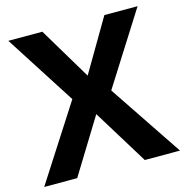

<svg xmlns="http://www.w3.org/2000/svg" viewBox="-106 -813 878 911"><g transform="rotate(-15 333.5 -357.0)"><path d="M667 0H494.1L328.1 -270L162.1 0H0L236.8 -368.2L15.1 -713.9H182.1L335.9 -457L486.8 -713.9H649.9L425.8 -359.9Z"/></g></svg>

Font: Zoram GWebM
Style: Bold
Weight: 700
Foundry: Ascender Corporation
Version: Version 1.000